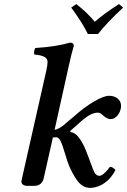

<svg xmlns="http://www.w3.org/2000/svg" viewBox="-20 -906 620 936"><path d="M237.8 -235.8 193.8 -40Q186 0 146 0H111.8Q99.6 0 91.1 -6.6Q82.5 -13.2 85 -26.9L206.1 -563Q211.9 -591.8 211.9 -604Q211.9 -620.1 196.5 -628.7Q181.2 -637.2 147 -640.1Q143.6 -657.2 151.9 -671.9Q256.8 -678.7 320.8 -698.2Q339.8 -698.2 339.8 -682.1Q329.1 -647.9 314.9 -583L246.1 -272.9Q264.2 -275.4 293 -297.9Q294.4 -299.3 297.4 -302Q300.3 -304.7 301.8 -306.2L338.9 -336.9Q391.1 -383.8 438.7 -411.4Q486.3 -439 511.2 -439Q536.1 -439 551.8 -427Q567.4 -415 569.8 -396V-383.8Q567.4 -360.4 552.7 -342.8Q538.1 -325.2 519 -325.2Q502.4 -325.2 480 -345.2Q469.7 -356.9 457 -356.9Q425.8 -356.9 383.8 -321.8Q379.9 -318.4 371.8 -311.3Q363.8 -304.2 359.9 -300.8L321.8 -267.1L323.2 -263.2Q341.8 -258.3 352.8 -248.3Q363.8 -238.3 376 -219.2Q377.4 -216.8 381.3 -209Q385.3 -201.2 388.2 -196.8Q394 -184.1 399.9 -169.7Q405.8 -155.3 415 -129.9Q424.3 -104.5 431.2 -86.9Q431.2 -85 433.1 -83Q437.5 -71.3 440.4 -65.2Q443.4 -59.1 449.7 -54Q456.1 -48.8 464.8 -48.8Q473.6 -48.8 487.5 -60.5Q501.5 -72.3 516.1 -92.8Q529.3 -92.8 543 -77.1Q522 -36.6 490.7 -14.6Q459.5 7.3 425.8 9.8H415Q386.7 8.3 365.2 -15.1Q343.8 -38.6 318.8 -92.8Q309.6 -113.8 296.4 -158.9Q283.2 -204.1 273.9 -221.2Q265.1 -236.8 253.9 -236.8Q243.7 -236.8 237.8 -235.8ZM458 -740.2H408.2Q382.3 -794.4 327.1 -869.1L352.1 -886.2Q408.2 -841.8 441.9 -799.8Q486.8 -839.4 560.1 -886.2L580.1 -869.1Q500 -794.4 458 -740.2Z"/></svg>

Font: Common Serif SemiBold
Style: Italic
Weight: 600
Italic angle: -12°
Designer: Philipp H. Poll, Khaled Hosny
Foundry: Stefan Peev, Context Ltd.
Version: Version 1.026